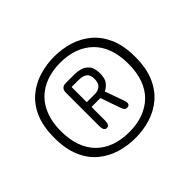

<svg xmlns="http://www.w3.org/2000/svg" viewBox="-120 -848 859 859"><g transform="rotate(-45 309.5 -418.0)"><path d="M302 -160Q252.5 -160 206.5 -174Q160.5 -188 124 -218.5Q87.5 -249 66.5 -298.2Q45.5 -347.5 45.5 -418Q45.5 -488.5 66.5 -537.5Q87.5 -586.5 124 -617Q160.5 -647.5 206.5 -661.5Q252.5 -675.5 302 -675.5Q351.5 -675.5 397.2 -661.5Q443 -647.5 479.2 -617Q515.5 -586.5 536.8 -537.5Q558 -488.5 558 -418Q558 -347.5 536.8 -298.2Q515.5 -249 479.2 -218.5Q443 -188 397.2 -174Q351.5 -160 302 -160ZM87.5 -418Q87.5 -364 102.5 -323Q117.5 -282 145.2 -254.5Q173 -227 212.8 -212.8Q252.5 -198.5 302 -198.5Q350.5 -198.5 389.5 -212.8Q428.5 -227 456.8 -254.5Q485 -282 499.8 -323Q514.5 -364 514.5 -418Q514.5 -471.5 499.8 -512.5Q485 -553.5 456.8 -581Q428.5 -608.5 389.5 -622.8Q350.5 -637 302 -637Q253.5 -637 214 -622.8Q174.5 -608.5 146.2 -581Q118 -553.5 102.8 -512.5Q87.5 -471.5 87.5 -418ZM225 -313V-524Q225 -555 256 -555H314.5Q328 -555 346.8 -550Q365.5 -545 380 -528.5Q394.5 -512 394.5 -476.5Q394.5 -444 381 -427.8Q367.5 -411.5 352 -405L385 -312.5Q388 -304 388 -299Q388 -282.5 371.5 -282.5Q362.5 -282.5 357.8 -288.5Q353 -294.5 348.5 -308L317.5 -398H261V-313Q261 -282.5 243 -282.5Q225 -282.5 225 -313ZM261 -428H313.5Q332.5 -428 346 -439.2Q359.5 -450.5 359.5 -477Q359.5 -503.5 345.2 -513.8Q331 -524 305.5 -524H261Z"/></g></svg>

Font: Sono ExtraLight Monospace Light
Style: Regular
Weight: 300
Version: Version 2.112